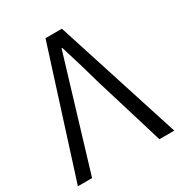

<svg xmlns="http://www.w3.org/2000/svg" viewBox="-172 -852 913 973"><g transform="rotate(-30 284.0 -366.0)"><path d="M235 -732H331L566 0H479L356 -404Q350 -423 321 -526L284 -647H280L85 0H2Z"/></g></svg>

Font: Source Han Sans CN Normal
Style: Regular
Weight: 350
Designer: Ryoko NISHIZUKA 西塚涼子 (kana, bopomofo & ideographs); Paul D. Hunt (Latin, Greek & Cyrillic); Sandoll Communications 산돌커뮤니
Foundry: Adobe
Version: Version 2.004;hotconv 1.0.118;makeotfexe 2.5.65603